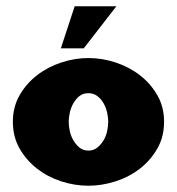

<svg xmlns="http://www.w3.org/2000/svg" viewBox="-20 -578 564 612"><path d="M262 -393Q305 -393 348 -379Q391 -365 425.5 -338.5Q460 -312 481.5 -274.5Q503 -237 503 -190Q503 -142 481.5 -104.5Q460 -67 426 -40.5Q392 -14 348.5 0Q305 14 262 14Q218 14 175 0Q132 -14 98 -40.5Q64 -67 42.5 -104.5Q21 -142 21 -190Q21 -237 42.5 -274.5Q64 -312 98.5 -338.5Q133 -365 176 -379Q219 -393 262 -393ZM262 -281Q245 -281 233.5 -272Q222 -263 214 -249Q206 -235 202.5 -219Q199 -203 199 -190Q199 -176 202.5 -160Q206 -144 214 -130.5Q222 -117 233.5 -107.5Q245 -98 262 -98Q278 -98 290 -107.5Q302 -117 310 -130.5Q318 -144 321.5 -160Q325 -176 325 -190Q325 -203 321.5 -219Q318 -235 310 -249Q302 -263 290 -272Q278 -281 262 -281ZM247 -424H174L218 -558H351Z"/></svg>

Font: CAT Rhythmus
Style: Regular
Weight: 400
Designer: Peter Wiegel nach alter Vorlage
Foundry: Peter Wiegel
Version: 1.000